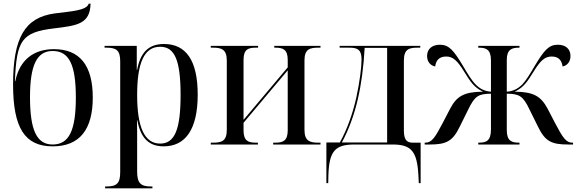

<svg xmlns="http://www.w3.org/2000/svg" viewBox="-20 -785 3136 1043"><path d="M266 10C414 10 484 -83 484 -255C484 -430 413 -518 273 -518C164 -518 87 -461 63 -344H61C70 -566 97 -610 275 -631C400 -646 469 -655 472 -765H462C450 -727 366 -724 277 -712C114 -690 51 -579 51 -326C51 -91 114 10 266 10ZM266 0C180 0 143 -77 143 -257C143 -431 180 -508 266 -508C356 -508 392 -433 392 -255C392 -76 355 0 266 0Z M551 238H808V228H800C744 228 725 209 725 147V-16C725 -55 725 -92 724 -131H726C744 -36 788 10 869 10C988 10 1054 -83 1054 -271C1054 -456 991 -546 871 -546C788 -546 743 -501 725 -406H723V-536H548V-526H559C614 -526 633 -510 633 -451V150C633 210 615 228 558 228H551ZM850 -5C764 -5 725 -96 725 -269C725 -443 763 -531 850 -531C929 -531 961 -458 961 -269C961 -83 930 -5 850 -5Z M1125 0H1381V-10H1371C1330 -10 1303 -18 1303 -77V-118L1543 -403V-77C1543 -19 1516 -10 1476 -10H1464V0H1721V-10H1709C1663 -10 1634 -19 1634 -80V-457C1634 -518 1663 -526 1709 -526H1721V-536H1470V-526H1476C1516 -526 1543 -517 1543 -460V-419L1303 -134V-460C1303 -518 1329 -526 1371 -526H1382V-536H1125V-526H1137C1183 -526 1212 -517 1212 -456V-79C1212 -18 1183 -10 1137 -10H1125Z M1753 210H1763L1764 166C1768 37 1800 0 1904 0H2113C2215 0 2246 38 2253 168L2255 210H2265V-10H2222C2187 -10 2174 -29 2174 -77V-456C2174 -517 2201 -526 2247 -526H2263V-536H1825V-526H1877C1922 -526 1944 -516 1944 -462C1944 -418 1934 -341 1916 -257C1898 -175 1868 -86 1826 -11H1753ZM1837 -11C1913 -152 1949 -317 1961 -525H2083V-11Z M2287 0H2314C2404 0 2439 -17 2478 -98L2524 -191C2560 -265 2580 -275 2647 -276V-82C2647 -19 2621 -10 2581 -10H2578V0H2802V-10H2799C2760 -10 2733 -19 2733 -78V-276C2800 -275 2821 -265 2856 -191L2902 -98C2941 -17 2976 0 3066 0H3093V-10H3089C3055 -10 3037 -37 2994 -119L2954 -196C2918 -262 2879 -286 2776 -287C2827 -311 2846 -344 2878 -395C2915 -455 2939 -478 2977 -478C3016 -478 3032 -455 3036 -424C3059 -428 3079 -447 3079 -481C3079 -517 3055 -542 3010 -542C2960 -542 2935 -510 2886 -429C2859 -383 2838 -348 2816 -325C2793 -303 2767 -289 2733 -287V-460C2733 -517 2761 -526 2800 -526H2802V-536H2578V-526H2581C2620 -526 2647 -517 2647 -457V-287C2613 -289 2587 -303 2565 -325C2542 -348 2521 -383 2494 -429C2445 -510 2420 -542 2370 -542C2325 -542 2300 -517 2300 -481C2300 -447 2321 -428 2344 -424C2348 -455 2364 -478 2404 -478C2441 -478 2465 -455 2502 -395C2534 -344 2553 -311 2604 -287C2500 -286 2461 -262 2426 -196L2386 -119C2343 -37 2325 -10 2291 -10H2287Z"/></svg>

Font: Noto Serif Display SemiCondensed
Style: Regular
Weight: 400
Width: 4
Designer: Monotype Design Team
Foundry: Monotype Imaging Inc.
Version: Version 2.009